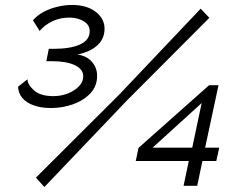

<svg xmlns="http://www.w3.org/2000/svg" viewBox="-20 -750 964 775"><path d="M185 -314Q146 -314 116.5 -324.5Q87 -335 70.5 -354Q54 -373 53 -400L91 -430Q91 -409 117 -385.5Q143 -362 195 -362Q227 -362 254.5 -373Q282 -384 299 -402Q316 -420 316 -442Q316 -471 282 -487Q248 -503 189 -503H167L177 -553H199Q264 -553 303 -570.5Q342 -588 342 -624Q342 -650 317.5 -664.5Q293 -679 261 -679Q222 -679 191 -664Q160 -649 140 -625L113 -668Q130 -688 155 -701.5Q180 -715 210.5 -722.5Q241 -730 271 -730Q330 -730 366 -702.5Q402 -675 402 -634Q402 -594 373.5 -567.5Q345 -541 293 -530Q331 -524 351.5 -500Q372 -476 372 -444Q372 -402 344.5 -373Q317 -344 274.5 -329Q232 -314 185 -314ZM125 -33 463 -370 790 -715 825 -678 491 -343 159 5ZM721 0 742 -100H528L539 -153L824 -406H862L808 -154H865L853 -100H797L776 0ZM596 -154H756L794 -334Z"/></svg>

Font: Raleway Thin Medium
Style: Italic
Weight: 500
Italic angle: -12°
Version: Version 4.026